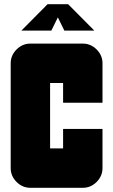

<svg xmlns="http://www.w3.org/2000/svg" viewBox="-20 -896 540 916"><path d="M82 -750 207 -876H305L430 -750H287L256 -813L225 -750ZM469 -94Q469 -56 441 -28Q413 0 375 0H125Q87 0 59 -28Q31 -56 31 -94V-594Q31 -632 59 -660Q87 -688 125 -688H375Q413 -688 441 -660Q469 -632 469 -594V-406H281V-500H219V-188H281V-281H469Z"/></svg>

Font: CostaRica
Style: Normal
Weight: 900
Version: Version 1.3